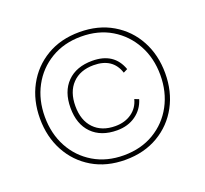

<svg xmlns="http://www.w3.org/2000/svg" viewBox="-118 -810 1027 961"><g transform="rotate(-20 395.5 -330.0)"><path d="M395 10Q295 10 220 -34.5Q145 -79 103.5 -156Q62 -233 62 -330Q62 -427 103.5 -504Q145 -581 220 -625.5Q295 -670 395 -670Q495 -670 570.5 -625.5Q646 -581 687.5 -504Q729 -427 729 -330Q729 -233 687.5 -156Q646 -79 570.5 -34.5Q495 10 395 10ZM395 -14Q487 -14 556.5 -55.5Q626 -97 664.5 -168.5Q703 -240 703 -330Q703 -420 664 -491.5Q625 -563 556 -604.5Q487 -646 395 -646Q304 -646 234.5 -604.5Q165 -563 126.5 -491.5Q88 -420 88 -330Q88 -240 126.5 -168.5Q165 -97 234.5 -55.5Q304 -14 395 -14ZM406 -143Q321 -143 272.5 -192Q224 -241 224 -328Q224 -415 272.5 -464Q321 -513 406 -513Q522 -513 557 -414L535 -403Q507 -490 405 -490Q333 -490 291.5 -447Q250 -404 250 -328Q250 -252 291.5 -209Q333 -166 405 -166Q456 -166 492 -191.5Q528 -217 539 -261L562 -252Q547 -202 505.5 -172.5Q464 -143 406 -143Z"/></g></svg>

Font: Work Sans ExtraLight
Style: Regular
Weight: 200
Designer: Wei Huang
Foundry: Wei Huang
Version: Version 2.010; ttfautohint (v1.8.3)